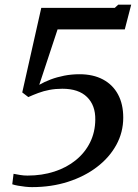

<svg xmlns="http://www.w3.org/2000/svg" viewBox="-20 -776 578 807"><path d="M37 -45.5Q49.5 -43 64.8 -40.5Q80 -38 95.5 -38Q156.5 -38 208.2 -54.8Q260 -71.5 298.5 -102.8Q337 -134 358.5 -177.2Q380 -220.5 380.5 -273Q381.5 -333 346 -368Q310.5 -403 242 -403Q213 -403 188 -398.2Q163 -393.5 141 -385.2Q119 -377 99 -368L73.5 -387.5L153.5 -743H462.5L477 -756.5H531.5L504.5 -652.5H222L145 -419.5Q166.5 -432 193 -442Q219.5 -452 250.2 -458Q281 -464 314 -464Q371.5 -464 412.8 -442Q454 -420 476 -379.2Q498 -338.5 498 -281.5Q498 -220 468.8 -166.8Q439.5 -113.5 387.2 -73.8Q335 -34 265.5 -11.8Q196 10.5 114.5 10.5Q101.5 10.5 86 8.8Q70.5 7 56 4.5Q41.5 2 31.5 -1.5Z"/></svg>

Font: Merriweather 60pt Medium
Style: Italic
Weight: 500
Italic angle: -7.8°
Version: Version 2.101